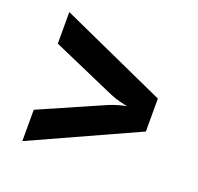

<svg xmlns="http://www.w3.org/2000/svg" viewBox="-103 -720 807 783"><g transform="rotate(20 300.0 -329.0)"><path d="M70 -49 530 -258V-401L70 -609V-472L346 -351C373 -339 406 -332 423 -329C406 -326 373 -318 346 -306L70 -185Z"/></g></svg>

Font: JetBrains Mono ExtraBold
Style: Regular
Weight: 800
Monospace: yes
Designer: Philipp Nurullin, Konstantin Bulenkov
Foundry: JetBrains
Version: Version 2.305